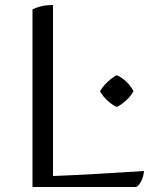

<svg xmlns="http://www.w3.org/2000/svg" viewBox="-20 -741 624 768"><path d="M192 -37Q273 -40 360 -45Q447 -50 556 -57Q554 -34 545 -16.5Q536 1 525 7H110V-703Q144 -721 192 -721ZM514 -376Q503 -356 483.5 -338.5Q464 -321 447 -313Q429 -321 410 -338.5Q391 -356 380 -376Q391 -395 410.5 -413.5Q430 -432 447 -440Q467 -432 486 -413.5Q505 -395 514 -376Z"/></svg>

Font: Gotu
Style: Regular
Weight: 400
Designer: Sarang Kulkarni & Kailash Malviya
Foundry: Ek Type
Version: Version 2.320;hotconv 1.0.109;makeotfexe 2.5.65596; ttfautoh